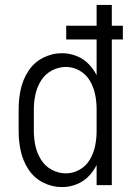

<svg xmlns="http://www.w3.org/2000/svg" viewBox="-20 -755 540 783"><path d="M233 8Q192 8 155 -11Q118 -30 95.5 -65Q73 -100 64.5 -139.5Q56 -179 56 -220V-310Q56 -351 64.5 -390.5Q73 -430 95.5 -465Q118 -500 155 -519Q192 -538 233 -538Q265 -538 295 -525.5Q325 -513 346 -489Q363 -470 374 -448V-594H250V-650H374V-735H436V-650H481V-594H436V0H374V-82Q363 -60 346 -41Q325 -17 295 -4.5Q265 8 233 8ZM249 -48Q279 -48 305.5 -63.5Q332 -79 347 -105Q362 -131 368 -160.5Q374 -190 374 -220V-310Q374 -340 368 -369.5Q362 -399 347 -425Q332 -451 305.5 -466.5Q279 -482 249 -482Q219 -482 191.5 -467.5Q164 -453 147.5 -426.5Q131 -400 124.5 -370Q118 -340 118 -310V-220Q118 -190 124.5 -160Q131 -130 147.5 -103.5Q164 -77 191.5 -62.5Q219 -48 249 -48Z"/></svg>

Font: Iosevka SS01 Light
Style: Regular
Weight: 300
Monospace: yes
Designer: Belleve Invis
Foundry: Belleve Invis
Version: 2.3.3; ttfautohint (v1.8.3)